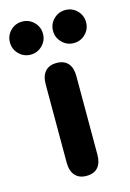

<svg xmlns="http://www.w3.org/2000/svg" viewBox="-159 -765 564 830"><g transform="rotate(-15 122.5 -350.5)"><path d="M54.3 -69.6V-420.4Q54.3 -457.9 72.2 -477.8Q90 -497.6 122.6 -497.6Q156.7 -497.6 174.1 -477.8Q191.6 -457.9 191.6 -420.4V-69.6Q191.6 -32.1 174.2 -12.2Q156.9 7.6 122.6 7.6Q90 7.6 72.2 -12.6Q54.3 -32.9 54.3 -69.6ZM-48.2 -635.1Q-48.2 -665.8 -26.6 -687.4Q-5 -708.9 25.7 -708.9Q56.3 -708.9 78 -687.3Q99.6 -665.6 99.6 -635Q99.6 -604.4 77.8 -582.7Q56.1 -561.1 25.6 -561.1Q-5.2 -561.1 -26.7 -582.9Q-48.2 -604.6 -48.2 -635.1ZM144.7 -635.1Q144.7 -665.8 166.5 -687.4Q188.3 -708.9 218.7 -708.9Q249.5 -708.9 271 -687.3Q292.5 -665.6 292.5 -635Q292.5 -604.4 270.9 -582.7Q249.3 -561.1 218.6 -561.1Q188 -561.1 166.4 -582.9Q144.7 -604.6 144.7 -635.1Z"/></g></svg>

Font: SN Pro Thin
Style: Regular
Weight: 200
Designer: Tobias Whetton
Foundry: Supernotes
Version: Version 1.003;Glyphs 3.3 (3324)